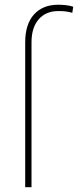

<svg xmlns="http://www.w3.org/2000/svg" viewBox="-20 -780 325 800"><path d="M85 0V-603.5Q85 -679.2 121.6 -719.7Q158.2 -760.3 222.7 -760.3Q238.3 -760.3 254.2 -758.5Q270 -756.8 285.2 -752L281.2 -726.6Q267.6 -730.5 255.4 -732.2Q243.2 -733.9 223.1 -733.9Q171.4 -733.9 141.4 -699.7Q111.3 -665.5 111.3 -603.5V0Z"/></svg>

Font: Heebo Thin
Style: Regular
Weight: 250
Designer: Oded Ezer
Foundry: Ezer Type House
Version: Version 3.100